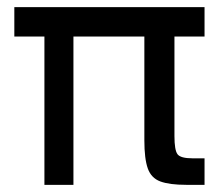

<svg xmlns="http://www.w3.org/2000/svg" viewBox="-20 -516 626 536"><path d="M104 0V-414H20V-496H551V-414H467V-136Q467 -97 475.5 -85.5Q484 -74 518 -74H551V0H500Q453 0 427.5 -9.5Q402 -19 392.5 -46Q383 -73 383 -124V-414H185V0Z"/></svg>

Font: Atkinson Hyperlegible Next
Style: Regular
Weight: 400
Designer: Elliott Scott, Megan Eiswerth, Linus Boman, Theodore Petrosky, Letters from Sweden
Foundry: Applied Design Works, Letters from Sweden
Version: Version 2.001